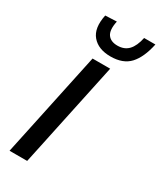

<svg xmlns="http://www.w3.org/2000/svg" viewBox="-239 -1050 942 1128"><g transform="rotate(30 232.0 -486.0)"><path d="M33.5 0Q46 -58.5 57.5 -113Q69 -167.5 83.5 -235L134 -473Q148.5 -542 160.5 -597.8Q172.5 -653.5 185 -713H304.5Q292 -654 280 -597.8Q268 -541.5 253.5 -473L203 -235Q189 -167.5 177.2 -113Q165.5 -58.5 153 0ZM269.5 -776Q186.5 -776 144.8 -825Q103 -874 123 -969L200 -972.5Q186.5 -909 206.8 -880.2Q227 -851.5 273 -851.5Q319.5 -851.5 347 -880.5Q374.5 -909.5 387 -969H463.5Q443 -872.5 398.5 -824.2Q354 -776 269.5 -776Z"/></g></svg>

Font: Commissioner Medium
Style: Italic
Weight: 500
Italic angle: -12°
Designer: Kostas Bartsokas
Foundry: Kostas Bartsokas
Version: Version 1.000; ttfautohint (v1.8.3)